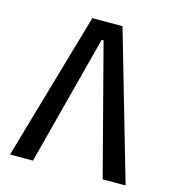

<svg xmlns="http://www.w3.org/2000/svg" viewBox="-104 -782 794 870"><g transform="rotate(15 293.0 -346.5)"><path d="M22 0 222.2 -693.4H363.8L564 0H456.5L297.4 -609.4H288.6L129.4 0Z"/></g></svg>

Font: Cascadia Mono
Style: Regular
Weight: 400
Monospace: yes
Designer: Aaron Bell
Foundry: Saja Typeworks
Version: Version 2102.003